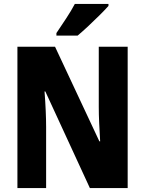

<svg xmlns="http://www.w3.org/2000/svg" viewBox="-20 -950 733 970"><path d="M625 0H434L209 -488H205Q209 -436 211 -390Q213 -344 213 -309V0H68V-714H258L482 -236H486Q483 -285 481 -329Q479 -373 479 -409V-714H625ZM528 -920Q512 -902 484.5 -874.5Q457 -847 427 -819Q397 -791 372 -770H265V-783Q290 -820 315 -858Q340 -896 358 -930H528Z"/></svg>

Font: Noto Sans Ethiopic Condensed ExtraBold
Style: Regular
Weight: 800
Width: 3
Designer: Monotype Design Team
Foundry: Monotype Imaging Inc.
Version: Version 2.102; ttfautohint (v1.8.4.7-5d5b)